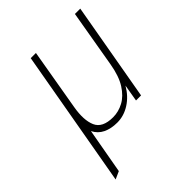

<svg xmlns="http://www.w3.org/2000/svg" viewBox="-202 -624 940 940"><g transform="rotate(-45 268.0 -154.0)"><path d="M47 203 173 -511H209L154 -191Q140.5 -113 160.5 -67Q180.5 -21 254 -21Q291.5 -21 326.8 -39.8Q362 -58.5 389 -100.8Q416 -143 428 -214L479 -511H516L426 0H391L406 -88Q379 -41 337.5 -14.5Q296 12 250 12Q207.5 12 176.2 -3Q145 -18 129 -50L87 185Z"/></g></svg>

Font: Overpass Thin
Style: Italic
Weight: 250
Italic angle: -10°
Designer: Delve Withrington, Dave Bailey, Thomas Jockin
Foundry: Delve Fonts LLC
Version: Version 4.000